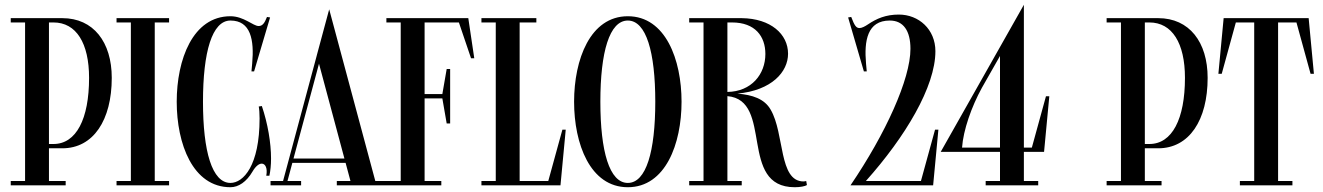

<svg xmlns="http://www.w3.org/2000/svg" viewBox="-20 -776 5542 804"><path d="M241 -155C371 -155 448 -273 448 -450C448 -600 371 -700 241 -700H25V-682H85V-18H25V0H255V-18H185V-155ZM204 -682C299.5 -682 353 -595 353 -450C353 -278 299.5 -173 204 -173H185V-682Z M688 -700H468V-682H528V-18H468V0H688V-18H628V-682H688Z M1063.5 -330C1065.5 -321 1067 -301 1067 -280C1067 -82 999 -10 945 -10C868 -10 830 -142 830 -350C830 -558 868 -690 945 -690C1030 -690 1045 -609 1036 -510L1033 -477H1044L1111 -703L1098 -705C1088 -679 1079 -667 1063 -667C1040 -667 1001 -708 945 -708C787 -708 720 -526 720 -350C720 -174 787 8 945 8C978.5 8 1012.2 -14.2 1037.8 -58.2C1050.8 -80.5 1064.8 -90.8 1075.8 -90.8C1091.2 -90.8 1101 -71.8 1095 -40H1108C1112.5 -60.5 1115 -85 1115 -112C1115 -177.5 1101.5 -258 1076.5 -332Z M1358.5 -737 1306.5 -544V-543.7L1165.3 -18H1112.9V0H1240.9V-18H1183.8L1204.2 -94H1427.2L1447.6 -18H1390.4V0H1610.4V-18H1551.6ZM1315.8 -509.2 1422.3 -112H1209Z M1758 -682H1901.6L1952.5 -532H1966L1941 -700H1598V-682H1658V-18H1598V0H1828V-18H1758V-364H1832.3L1850.5 -259H1865V-487H1850.5L1832.3 -382H1758Z M2275.9 -18H2156V-682H2226V-700H1996V-682H2056V-18H1996V0H2327L2349 -233H2335Z M2609 -708C2451 -708 2384 -526 2384 -350C2384 -174 2451 8 2609 8C2767 8 2834 -174 2834 -350C2834 -526 2767 -708 2609 -708ZM2609 -10C2532 -10 2494 -142 2494 -350C2494 -558 2532 -690 2609 -690C2686 -690 2724 -558 2724 -350C2724 -142 2686 -10 2609 -10Z M3356 -18C3353 -17.2 3348 -16.2 3345 -16.2C3240 -16.2 3266 -217 3207 -317C3181.3 -362.2 3130.6 -378.9 3067.9 -384C3212.1 -397.4 3280 -475.4 3280 -551C3280 -632.9 3207.6 -698.6 3086 -700V-700H2866V-682H2926V-18H2866V0H3086V-18H3026V-373.4C3220.9 -357 3070.5 8 3308 8C3331 8 3351 4 3359 -1ZM3045 -682C3143 -682 3185 -623 3185 -550C3185 -464.6 3126.2 -392.4 3026 -391V-682Z M3836.4 -18H3605.8C3771.3 -203.2 3897 -413.3 3897 -561.5C3897 -653.5 3827 -715 3744 -715C3689.5 -715 3651 -698.5 3614 -673.5C3603 -666 3589 -658.5 3579.5 -658.5C3565.5 -658.5 3558.5 -668 3544.5 -705L3531.5 -703L3597.5 -477H3609.5L3606.5 -510C3598 -606 3612 -690 3706 -690C3763 -690 3792.5 -647 3792.5 -571.5C3792.5 -445 3689 -217 3541.5 0H3887.5L3909.5 -233H3895.5Z M4300.9 -158H4267.5V-756L3919.2 -140H4167.5V-18H4107.5V0H4327.5V-18H4267.5V-140H4352L4374 -373H4360ZM4008.6 -158C4013.7 -231.3 4048 -328.6 4091.6 -408.2L4167.5 -541.7V-158Z M4830 -155C4960 -155 5037 -273 5037 -450C5037 -600 4960 -700 4830 -700H4614V-682H4674V-18H4614V0H4844V-18H4774V-155ZM4793 -682C4888.5 -682 4942 -595 4942 -450C4942 -278 4888.5 -173 4793 -173H4774V-682Z M5460 -700H5104L5082 -467H5096L5155.1 -682H5232V-18H5172V0H5392V-18H5332V-682H5408.9L5468 -467H5482Z"/></svg>

Font: Picaflor 24 pt
Style: Regular
Weight: 400
Designer: Ariel Martín Pérez
Foundry: Tunera Type Foundry
Version: Version 1.000;hotconv 1.0.109;makeotfexe 2.5.65596